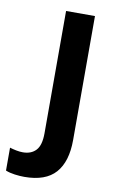

<svg xmlns="http://www.w3.org/2000/svg" viewBox="-146 -551 491 818"><g transform="rotate(10 99.5 -141.5)"><path d="M19 222Q0 222 -22.5 219Q-45 216 -62 209V110Q-49 114 -34 117Q-19 120 -5 120Q31 120 51.5 98Q72 76 72 24V-505H197V31Q197 125 154 173.5Q111 222 19 222Z"/></g></svg>

Font: Mulish ExtraLight
Style: Bold
Weight: 700
Version: Version 3.603